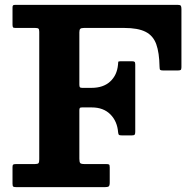

<svg xmlns="http://www.w3.org/2000/svg" viewBox="-20 -770 808 790"><path d="M125 -655H43.5Q35.5 -655 33.5 -657.8Q31.5 -660.5 31.5 -668.5V-739Q31.5 -746 33.8 -748Q36 -750 43.5 -750H711.5Q721 -750 723.8 -746.5Q726.5 -743 726.5 -733V-493Q726.5 -484 723 -482Q719.5 -480 710.5 -480H653Q642.5 -480 639.5 -482.2Q636.5 -484.5 636.5 -495Q635.5 -553.5 622.8 -588.5Q610 -623.5 578.8 -639.2Q547.5 -655 491.5 -655H325.5Q314.5 -655 310.5 -651.5Q306.5 -648 306.5 -637.5V-422Q306.5 -413.5 308.8 -411Q311 -408.5 318.5 -408.5H356.5Q405 -408.5 433.2 -434.5Q461.5 -460.5 465.5 -503.5Q466.5 -511.5 466.5 -514.8Q466.5 -518 476 -518H523Q531 -518 533.8 -515.5Q536.5 -513 536.5 -504.5V-227.5Q536.5 -219.5 534.2 -216.2Q532 -213 523.5 -213H480.5Q471.5 -213 469.2 -215.2Q467 -217.5 466 -225.5Q462.5 -271 434 -299.5Q405.5 -328 357.5 -328H317Q309.5 -328 308 -324.8Q306.5 -321.5 306.5 -315.5V-117Q306.5 -103.5 310 -99.2Q313.5 -95 327.5 -95H415Q425.5 -95 428.5 -93.2Q431.5 -91.5 431.5 -81V-19.5Q431.5 -6.5 427.5 -3.2Q423.5 0 411.5 0H48Q38 0 34.8 -2Q31.5 -4 31.5 -14V-83.5Q31.5 -91.5 35 -93.2Q38.5 -95 47.5 -95H124Q135.5 -95 138.5 -98.8Q141.5 -102.5 141.5 -114.5V-639Q141.5 -649.5 138.2 -652.2Q135 -655 125 -655Z"/></svg>

Font: Besley*
Style: Bold
Weight: 700
Designer: Owen Earl
Foundry: indestructible type*
Version: Version 2.000; ttfautohint (v1.8.3)